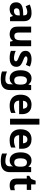

<svg xmlns="http://www.w3.org/2000/svg" viewBox="1944 -2744 1040 4968"><g transform="rotate(90 2464.0 -260.0)"><path d="M317 -556Q420 -556 474 -507.5Q528 -459 528 -364V0H423L394 -74H390Q367 -45 342.5 -26Q318 -7 286 1.5Q254 10 208 10Q136 10 88 -32Q40 -74 40 -161Q40 -247 102 -290Q164 -333 287 -338L378 -341V-358Q378 -407 356 -426.5Q334 -446 294 -446Q257 -446 218 -434Q179 -422 141 -405L97 -508Q140 -530 195.5 -543Q251 -556 317 -556ZM321 -250Q250 -248 222 -227Q194 -206 194 -168Q194 -133 213.5 -116.5Q233 -100 265 -100Q313 -100 345.5 -128Q378 -156 378 -208V-253Z M1175 -546V0H1059L1040 -70H1031Q1014 -42 987.5 -24Q961 -6 929.5 2Q898 10 863 10Q805 10 761.5 -11Q718 -32 693.5 -76Q669 -120 669 -190V-546H821V-228Q821 -170 841.5 -140.5Q862 -111 907 -111Q975 -111 999.5 -157Q1024 -203 1024 -290V-546Z M1709 -161Q1709 -109 1684.5 -70.5Q1660 -32 1610 -11Q1560 10 1483 10Q1425 10 1381 2.5Q1337 -5 1296 -22V-147Q1340 -126 1391 -114Q1442 -102 1479 -102Q1525 -102 1545.5 -115Q1566 -128 1566 -150Q1566 -165 1556 -177Q1546 -189 1519 -202Q1492 -215 1443 -234Q1394 -254 1361 -275.5Q1328 -297 1311.5 -327Q1295 -357 1295 -402Q1295 -477 1354.5 -516.5Q1414 -556 1512 -556Q1565 -556 1610.5 -545Q1656 -534 1702 -514L1659 -411Q1621 -428 1581 -439Q1541 -450 1510 -450Q1476 -450 1457 -439.5Q1438 -429 1438 -410Q1438 -396 1448.5 -385Q1459 -374 1485.5 -362Q1512 -350 1560 -331Q1609 -312 1642 -290.5Q1675 -269 1692 -238.5Q1709 -208 1709 -161Z M2006 -556Q2063 -556 2101 -534.5Q2139 -513 2164 -477H2169L2182 -546H2310V4Q2310 81 2280 133.5Q2250 186 2189.5 213Q2129 240 2036 240Q1973 240 1923 232.5Q1873 225 1829 207V79Q1874 99 1921.5 110Q1969 121 2031 121Q2094 121 2126.5 92Q2159 63 2159 12V-3Q2159 -15 2160.5 -35Q2162 -55 2164 -70H2159Q2136 -34 2098.5 -12Q2061 10 2005 10Q1911 10 1854.5 -63Q1798 -136 1798 -272Q1798 -408 1855 -482Q1912 -556 2006 -556ZM2055 -437Q2005 -437 1978.5 -394.5Q1952 -352 1952 -270Q1952 -188 1978.5 -148Q2005 -108 2058 -108Q2088 -108 2109 -117Q2130 -126 2143 -143.5Q2156 -161 2162.5 -188Q2169 -215 2169 -252V-274Q2169 -329 2158 -365Q2147 -401 2122 -419Q2097 -437 2055 -437Z M2689 -556Q2765 -556 2820 -527.5Q2875 -499 2904.5 -443.5Q2934 -388 2934 -308V-235H2583Q2585 -173 2621 -137.5Q2657 -102 2724 -102Q2775 -102 2817 -112Q2859 -122 2903 -142V-29Q2863 -9 2818.5 0.5Q2774 10 2708 10Q2627 10 2564.5 -20Q2502 -50 2466 -112.5Q2430 -175 2430 -269Q2430 -365 2462.5 -428.5Q2495 -492 2553.5 -524Q2612 -556 2689 -556ZM2693 -449Q2648 -449 2620 -420.5Q2592 -392 2587 -336H2793Q2792 -385 2767.5 -417Q2743 -449 2693 -449Z M3204 0H3053V-760H3204Z M3584 -556Q3660 -556 3715 -527.5Q3770 -499 3799.5 -443.5Q3829 -388 3829 -308V-235H3478Q3480 -173 3516 -137.5Q3552 -102 3619 -102Q3670 -102 3712 -112Q3754 -122 3798 -142V-29Q3758 -9 3713.5 0.5Q3669 10 3603 10Q3522 10 3459.5 -20Q3397 -50 3361 -112.5Q3325 -175 3325 -269Q3325 -365 3357.5 -428.5Q3390 -492 3448.5 -524Q3507 -556 3584 -556ZM3588 -449Q3543 -449 3515 -420.5Q3487 -392 3482 -336H3688Q3687 -385 3662.5 -417Q3638 -449 3588 -449Z M4130 -556Q4187 -556 4225 -534.5Q4263 -513 4288 -477H4293L4306 -546H4434V4Q4434 81 4404 133.5Q4374 186 4313.5 213Q4253 240 4160 240Q4097 240 4047 232.5Q3997 225 3953 207V79Q3998 99 4045.5 110Q4093 121 4155 121Q4218 121 4250.5 92Q4283 63 4283 12V-3Q4283 -15 4284.5 -35Q4286 -55 4288 -70H4283Q4260 -34 4222.5 -12Q4185 10 4129 10Q4035 10 3978.5 -63Q3922 -136 3922 -272Q3922 -408 3979 -482Q4036 -556 4130 -556ZM4179 -437Q4129 -437 4102.5 -394.5Q4076 -352 4076 -270Q4076 -188 4102.5 -148Q4129 -108 4182 -108Q4212 -108 4233 -117Q4254 -126 4267 -143.5Q4280 -161 4286.5 -188Q4293 -215 4293 -252V-274Q4293 -329 4282 -365Q4271 -401 4246 -419Q4221 -437 4179 -437Z M4816 -110Q4839 -110 4860.5 -115Q4882 -120 4901 -126V-15Q4877 -4 4845.5 3Q4814 10 4771 10Q4722 10 4683.5 -6Q4645 -22 4622.5 -61.5Q4600 -101 4600 -172V-433H4529V-497L4611 -547L4655 -662H4751V-546H4894V-433H4751V-181Q4751 -145 4768.5 -127.5Q4786 -110 4816 -110Z"/></g></svg>

Font: Noto Sans Cherokee
Style: Regular
Weight: 400
Designer: Monotype Design Team
Foundry: Monotype Imaging Inc.
Version: Version 2.001